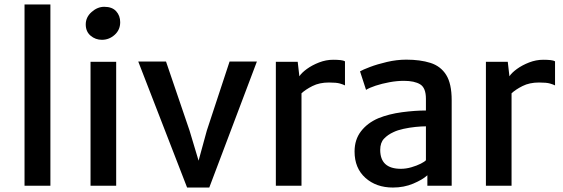

<svg xmlns="http://www.w3.org/2000/svg" viewBox="-20 -833 2526 861"><path d="M90 0V-813H206V0Z M386 0V-556H501V0ZM437 -654.5Q408 -654.5 386.2 -673Q364.5 -691.5 364.5 -723.5Q364.5 -756 390.8 -779.2Q417 -802.5 447.5 -802.5Q483 -802.5 501 -782.5Q519 -762.5 519 -733.5Q519 -699 494.2 -676.8Q469.5 -654.5 437 -654.5Z M819 8 600 -557H724.5L830 -247.5L870.5 -112.5L907.5 -247.5L1009.5 -557H1132L918.5 8Z M1217 0V-556H1315L1322.5 -491Q1332.5 -506.5 1356.2 -523.8Q1380 -541 1411 -553Q1442 -565 1474 -565Q1493 -565 1506.8 -563.5Q1520.5 -562 1527 -558V-450Q1519.5 -454 1504.2 -458.5Q1489 -463 1455 -463Q1412.5 -463 1381.2 -447.2Q1350 -431.5 1332 -414.5V0Z M1742 8Q1667 8 1618.5 -35.5Q1570 -79 1570 -153.5Q1570 -207 1598.8 -244.2Q1627.5 -281.5 1676 -302.5Q1724 -322 1782.8 -329.8Q1841.5 -337.5 1890 -337.5V-390Q1890 -439 1864.2 -454.8Q1838.5 -470.5 1791 -470.5Q1759.5 -470.5 1726 -464.2Q1692.5 -458 1664.5 -448.8Q1636.5 -439.5 1621.5 -430L1594.5 -513Q1606 -520 1638.8 -532.5Q1671.5 -545 1715.2 -555.2Q1759 -565.5 1802 -565.5Q1864.5 -565.5 1910.2 -551Q1956 -536.5 1980.8 -497.2Q2005.5 -458 2005.5 -383.5V0H1896.5V-47Q1874.5 -27 1833 -9.5Q1791.5 8 1742 8ZM1685 -161Q1685 -76 1777.5 -76Q1801 -76 1825 -83Q1849 -90 1866.8 -99Q1884.5 -108 1890 -114.5V-266.5Q1870.5 -266.5 1843.2 -263.8Q1816 -261 1789.5 -255.2Q1763 -249.5 1744.5 -240.5Q1719 -229 1702 -211Q1685 -193 1685 -161Z M2159 0V-556H2257L2264.5 -491Q2274.5 -506.5 2298.2 -523.8Q2322 -541 2353 -553Q2384 -565 2416 -565Q2435 -565 2448.8 -563.5Q2462.5 -562 2469 -558V-450Q2461.5 -454 2446.2 -458.5Q2431 -463 2397 -463Q2354.5 -463 2323.2 -447.2Q2292 -431.5 2274 -414.5V0Z"/></svg>

Font: Merriweather Sans
Style: Regular
Weight: 400
Designer: Eben Sorkin
Foundry: Eben Sorkin
Version: Version 1.008; ttfautohint (v1.7.19-72a1) -l 8 -r 50 -G 200 